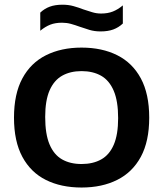

<svg xmlns="http://www.w3.org/2000/svg" viewBox="-20 -810 712 837"><path d="M335.5 7.5Q246.5 7.5 180.2 -25.5Q114 -58.5 77.5 -126.2Q41 -194 41 -297Q41 -400.5 77.5 -468.2Q114 -536 180.5 -569.2Q247 -602.5 335.5 -602.5Q425 -602.5 491.2 -569.2Q557.5 -536 594 -468.2Q630.5 -400.5 630.5 -297Q630.5 -194 594 -126.5Q557.5 -59 491 -25.8Q424.5 7.5 335.5 7.5ZM335.5 -95Q385.5 -95 421.2 -115Q457 -135 476 -179.2Q495 -223.5 495 -295Q495 -369 475.8 -414.2Q456.5 -459.5 420.8 -479.8Q385 -500 335.5 -500Q286.5 -500 251 -480Q215.5 -460 196.2 -416Q177 -372 177 -300Q177 -225.5 196 -180.5Q215 -135.5 250.5 -115.2Q286 -95 335.5 -95ZM418.5 -673Q392.5 -673 370.5 -679.5Q348.5 -686 327.5 -693.5Q308.5 -700.5 289.5 -705.8Q270.5 -711 250.5 -711Q221 -711 199.2 -702.5Q177.5 -694 155.5 -676V-755Q174 -772.5 197.2 -781Q220.5 -789.5 252.5 -789.5Q278.5 -789.5 300.8 -783.2Q323 -777 343.5 -769Q363 -762.5 381.8 -756.8Q400.5 -751 420.5 -751Q450 -751 472 -759.8Q494 -768.5 515.5 -786.5V-707.5Q497 -690 473.8 -681.5Q450.5 -673 418.5 -673Z"/></svg>

Font: Encode Sans SC Condensed Thin SemiBold
Style: Regular
Weight: 600
Version: Version 3.002